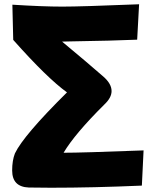

<svg xmlns="http://www.w3.org/2000/svg" viewBox="-20 -811 750 900"><path d="M219 69Q158 69 115 68Q37 65 37 -12Q37 -59 50 -92Q90 -176 294 -378Q201 -445 42 -624L38 -789Q181 -780 272 -780Q360 -780 632 -791L623 -625Q506 -620 314 -617Q289 -617 271 -616Q389 -518 461 -455Q503 -420 503 -384Q503 -353 469 -321Q331 -184 278 -95Q364 -95 653 -106L645 59Q415 69 219 69Z"/></svg>

Font: KN Bobohei
Style: Bold
Weight: 700
Designer: Kingnam Type Foundry
Version: Version 1.710;March 18, 2023